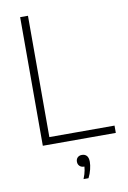

<svg xmlns="http://www.w3.org/2000/svg" viewBox="-103 -801 724 1088"><g transform="rotate(-10 259.0 -257.0)"><path d="M92.5 0V-740H137.5V-42H512.5V0ZM287 226Q298 198.5 301.5 178.2Q305 158 305 139.5L309.5 157H303Q286.5 157 276.8 147.5Q267 138 267 123Q267 108 276.2 98.8Q285.5 89.5 301 89.5Q319 89.5 329 100.8Q339 112 339 135.5Q339 154 333.2 178.2Q327.5 202.5 315.5 226Z"/></g></svg>

Font: Encode Sans SC Condensed Thin ExtraLight
Style: Regular
Weight: 250
Version: Version 3.002